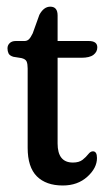

<svg xmlns="http://www.w3.org/2000/svg" viewBox="-20 -560 328 590"><path d="M46 -381.5 21 -385.5Q9.5 -389 6.2 -396Q3 -403 3 -411.5Q3 -421 9.8 -427.5Q16.5 -434 28.5 -434H55.5Q63 -434 68.5 -439Q74 -444 80.5 -457.5L101 -514.5Q114.5 -539.5 134.5 -539.5Q157 -539.5 157 -512.5V-434H252.5Q279 -434 279 -414.5Q279 -400.5 267.2 -391.5Q255.5 -382.5 230 -382.5H157V-119Q157 -60.5 204 -60.5Q223 -60.5 233.8 -69Q244.5 -77.5 251.2 -86.2Q258 -95 265.5 -95Q278 -95 278 -74.5Q278 -43.5 248.2 -16.8Q218.5 10 173 10Q121.5 10 93.2 -18.2Q65 -46.5 65 -106V-349.5Q65 -363.5 61.8 -371Q58.5 -378.5 46 -381.5Z"/></svg>

Font: Fraunces 144pt SuperSoft
Style: Regular
Weight: 400
Version: Version 1.000;[b76b70a41]